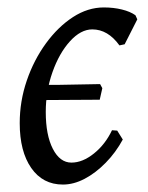

<svg xmlns="http://www.w3.org/2000/svg" viewBox="-20 -484 398 516"><path d="M255 -247 248 -216 80 -215V-256H141L249 -258ZM228 -405Q197 -405 168 -373Q139 -341 121 -290Q103 -239 103 -183Q103 -121 122 -84Q141 -47 172 -47Q202 -47 232.5 -71.5Q263 -96 281 -134L295 -133L310 -109Q291 -74 264 -46.5Q237 -19 207.5 -3.5Q178 12 149 12Q95 12 64 -32.5Q33 -77 33 -153Q33 -212 52 -267.5Q71 -323 103.5 -367.5Q136 -412 176 -438Q216 -464 259 -464Q285 -464 307.5 -458.5Q330 -453 344 -443L349 -432L315 -365L301 -362Q270 -405 228 -405Z"/></svg>

Font: Alegreya
Style: Italic
Weight: 400
Italic angle: -7°
Designer: Juan Pablo del Peral
Foundry: Huerta Tipografica
Version: Version 2.009